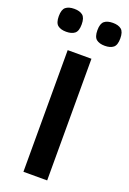

<svg xmlns="http://www.w3.org/2000/svg" viewBox="-202 -997 710 1056"><g transform="rotate(20 153.0 -469.0)"><path d="M222 0H83V-712H222ZM315.5 -924Q333 -910 333 -871Q333 -832 315.5 -818Q298 -804 266 -804Q234 -804 216.5 -818Q199 -832 199 -871Q199 -910 216.5 -924Q234 -938 266 -938Q298 -938 315.5 -924ZM89.5 -924Q107 -910 107 -871Q107 -832 89.5 -818Q72 -804 40 -804Q8 -804 -9.5 -818Q-27 -832 -27 -871Q-27 -910 -9.5 -924Q8 -938 40 -938Q72 -938 89.5 -924Z"/></g></svg>

Font: Viga
Style: Regular
Weight: 400
Designer: Oscar Yáñez
Foundry: Fontstage
Version: Version 1.001